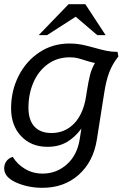

<svg xmlns="http://www.w3.org/2000/svg" viewBox="-20 -730 593 918"><path d="M546 -460Q518 -425 502.5 -384.5Q487 -344 478 -284L443 -62Q426 44 356 106Q286 168 183 168Q114 168 57 142.5Q0 117 0 75Q0 56 10.5 41Q21 26 41 20Q62 55 99.5 77.5Q137 100 184 100Q250 100 299.5 56Q349 12 361 -64L369 -115Q338 -73 299 -50.5Q260 -28 207 -28Q129 -28 81 -79Q33 -130 33 -212Q33 -296 69 -367Q105 -438 168.5 -480Q232 -522 313 -522Q343 -522 368.5 -517Q394 -512 430 -502Q465 -492 489.5 -487Q514 -482 542 -482ZM395 -292Q403 -342 410.5 -371.5Q418 -401 434 -429Q422 -431 408.5 -435Q395 -439 388 -441Q367 -448 351 -452Q335 -456 314 -456Q253 -456 208 -423Q163 -390 139.5 -335Q116 -280 116 -215Q116 -156 144.5 -125Q173 -94 226 -94Q291 -94 335 -140Q379 -186 392 -272ZM308 -710H388L485 -562H445L342 -650L205 -562H165Z"/></svg>

Font: Thasadith
Style: Bold Italic
Weight: 700
Italic angle: -9°
Designer: Cadson Demak Co.,Ltd.
Foundry: Cadson Demak Co.,Ltd.
Version: Version 1.000; ttfautohint (v1.6)